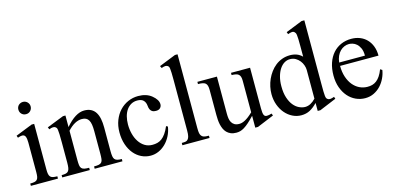

<svg xmlns="http://www.w3.org/2000/svg" viewBox="-66 -1089 3079 1497"><g transform="rotate(-15 1473.5 -340.5)"><path d="M196.3 -599.6Q196.3 -578.6 182.4 -564Q168.5 -549.3 147 -549.3Q125.5 -549.3 111.3 -563.5Q97.2 -577.6 97.2 -599.6Q97.2 -610.4 101.1 -619.4Q105 -628.4 111.8 -634.8Q118.7 -641.1 127.7 -644.8Q136.7 -648.4 147 -648.4Q157.2 -648.4 166.3 -644.5Q175.3 -640.6 181.9 -634Q188.5 -627.4 192.4 -618.7Q196.3 -609.9 196.3 -599.6ZM37.6 0V-18.6Q58.6 -18.6 72 -21.5Q85.4 -24.4 93 -32.5Q100.6 -40.5 103.3 -54.9Q106 -69.3 106 -91.8V-331.1Q106 -363.3 98.9 -379.9Q91.8 -396.5 72.3 -396.5Q65.4 -396.5 57.1 -394.5Q48.8 -392.6 37.6 -388.7L31.2 -406.2L166.5 -460H187.5V-91.8Q187.5 -69.3 190.4 -54.9Q193.4 -40.5 200.9 -32.5Q208.5 -24.4 221.9 -21.5Q235.4 -18.6 256.3 -18.6V0Z M552.7 0V-18.6Q577.6 -18.6 592 -21.7Q606.4 -24.9 614 -33.9Q621.6 -43 623.5 -59.1Q625.5 -75.2 625.5 -101.1V-283.7Q625.5 -314 622.1 -336.2Q618.7 -358.4 610.4 -372.6Q602.1 -386.7 588.9 -393.6Q575.7 -400.4 555.7 -400.4Q527.3 -400.4 498.3 -384.8Q469.2 -369.1 439.9 -336.9V-101.1Q439.9 -74.7 442.1 -58.6Q444.3 -42.5 452.1 -33.7Q460 -24.9 474.4 -21.7Q488.8 -18.6 513.2 -18.6V0H291V-18.6Q312 -18.6 325.2 -21.7Q338.4 -24.9 345.7 -34.2Q353 -43.5 355.7 -59.6Q358.4 -75.7 358.4 -101.1V-267.6Q358.4 -307.6 357.4 -330.6Q356.4 -353.5 354.7 -365.7Q353 -377.9 350.3 -382.3Q347.7 -386.7 343.8 -389.6Q327.6 -403.8 291 -388.7L283.2 -406.2L419.9 -460H439.9V-366.7Q519.5 -460 590.3 -460Q623 -460 645.5 -448Q668 -436 681.6 -414.1Q695.3 -392.1 701.4 -361.3Q707.5 -330.6 707.5 -293V-101.1Q707.5 -76.2 710 -60.1Q712.4 -43.9 719.7 -34.9Q727.1 -25.9 740.7 -22.2Q754.4 -18.6 776.9 -18.6V0Z M1189.5 -169.9Q1183.1 -129.4 1165.5 -95.5Q1147.9 -61.5 1122.8 -37.1Q1097.7 -12.7 1066.9 1Q1036.1 14.6 1002.9 14.6Q963.4 14.6 928.7 -2.2Q894 -19 868.2 -50Q842.3 -81.1 827.4 -125Q812.5 -168.9 812.5 -223.1Q812.5 -276.4 829.6 -320.1Q846.7 -363.8 875.7 -394.8Q904.8 -425.8 943.6 -442.9Q982.4 -460 1025.9 -460Q1092.8 -460 1134.8 -425.3Q1155.8 -408.2 1167 -390.1Q1178.2 -372.1 1178.2 -353.5Q1178.2 -336.4 1166.7 -324.2Q1155.3 -312 1132.3 -312Q1125 -312 1116.2 -313.5Q1107.4 -314.9 1099.4 -320.6Q1091.3 -326.2 1085.4 -337.6Q1079.6 -349.1 1078.1 -369.1Q1075.7 -395.5 1059.8 -411.9Q1043.9 -428.2 1010.3 -428.2Q982.4 -428.2 960.4 -415.8Q938.5 -403.3 923.3 -381.6Q908.2 -359.9 900.4 -330.1Q892.6 -300.3 892.6 -265.6Q892.6 -226.1 902.1 -189.5Q911.6 -152.8 930.2 -124.8Q948.7 -96.7 975.6 -80.1Q1002.4 -63.5 1037.6 -63.5Q1058.1 -63.5 1076.9 -68.1Q1095.7 -72.8 1112.8 -85.4Q1129.9 -98.1 1145.8 -120.4Q1161.6 -142.6 1176.3 -177.2Z M1260.7 0V-18.6Q1283.2 -18.6 1293.9 -21Q1304.7 -23.4 1312.5 -33.7Q1315.4 -37.6 1317.9 -42.7Q1320.3 -47.9 1322.3 -55.7Q1324.2 -63.5 1325.2 -74.5Q1326.2 -85.4 1326.2 -101.1V-506.8Q1326.2 -544.9 1325.4 -566.9Q1324.7 -588.9 1323 -600.6Q1321.3 -612.3 1318.8 -616.7Q1316.4 -621.1 1312.5 -624.5Q1308.1 -627.4 1303.2 -629.2Q1298.3 -630.9 1292.5 -630.9Q1286.6 -630.9 1278.8 -629.2Q1271 -627.4 1260.7 -623.5L1252 -641.1L1386.7 -694.8H1407.7V-101.1Q1407.7 -86.4 1408.4 -75.9Q1409.2 -65.4 1410.6 -57.9Q1412.1 -50.3 1414.6 -45.2Q1417 -40 1420.4 -35.6Q1423.8 -31.2 1428.2 -28.1Q1432.6 -24.9 1439.2 -22.7Q1445.8 -20.5 1455.8 -19.5Q1465.8 -18.6 1480 -18.6V0Z M1867.2 14.6H1845.2V-81.1Q1816.9 -51.3 1795.7 -32.7Q1774.4 -14.2 1757.1 -3.7Q1739.7 6.8 1724.6 10.7Q1709.5 14.6 1693.4 14.6Q1667.5 14.6 1648.7 6.6Q1629.9 -1.5 1616.9 -14.9Q1604 -28.3 1596.2 -45.9Q1588.4 -63.5 1584.2 -82.8Q1580.1 -102.1 1578.9 -122.1Q1577.6 -142.1 1577.6 -159.7V-359.9Q1577.6 -381.8 1573.7 -395.5Q1569.8 -409.2 1560.8 -416.5Q1551.8 -423.8 1537.1 -426.5Q1522.5 -429.2 1501.5 -429.2V-447.3H1659.2V-147.9Q1659.2 -128.9 1661.6 -110.6Q1664.1 -92.3 1672.1 -77.9Q1680.2 -63.5 1694.8 -54.7Q1709.5 -45.9 1733.4 -45.9Q1743.2 -45.9 1754.6 -48.8Q1766.1 -51.8 1780 -59.1Q1793.9 -66.4 1810.1 -78.6Q1826.2 -90.8 1845.2 -109.4V-363.8Q1845.2 -384.3 1841.1 -396.7Q1836.9 -409.2 1828.1 -416.3Q1819.3 -423.3 1805.7 -426Q1792 -428.7 1772.9 -429.2V-447.3H1926.8V-118.7Q1926.8 -98.6 1928.5 -85.7Q1930.2 -72.8 1933.8 -64.9Q1937.5 -57.1 1943.4 -54.2Q1949.2 -51.3 1957 -51.3Q1963.9 -51.3 1974.6 -53Q1985.4 -54.7 1996.1 -58.6L2002.9 -41.5Z M2371.1 14.6H2349.1V-49.8Q2319.3 -18.6 2288.6 -2Q2257.8 14.6 2218.8 14.6Q2181.6 14.6 2148.2 -2Q2114.7 -18.6 2089.6 -47.9Q2064.5 -77.1 2049.6 -117.4Q2034.7 -157.7 2034.7 -205.1Q2034.7 -233.9 2041 -264.2Q2047.4 -294.4 2060.1 -322.8Q2072.8 -351.1 2091.3 -376.2Q2109.9 -401.4 2133.8 -420.2Q2157.7 -439 2187.5 -450Q2217.3 -460.9 2252 -460.9Q2281.2 -460.9 2305.4 -451.9Q2329.6 -442.9 2349.1 -423.3V-506.3Q2349.1 -543.5 2348.4 -564.9Q2347.7 -586.4 2345.9 -598.4Q2344.2 -610.4 2341.3 -615.2Q2338.4 -620.1 2334 -624.5Q2325.7 -632.8 2313.2 -631.6Q2300.8 -630.4 2281.2 -623.5L2274.4 -641.1L2408.7 -694.8H2431.2V-177.2Q2431.2 -141.1 2431.6 -119.4Q2432.1 -97.7 2433.6 -85Q2435.1 -72.3 2438 -66.4Q2440.9 -60.5 2446.3 -56.6Q2455.1 -49.3 2468 -50.3Q2481 -51.3 2500.5 -58.6L2506.3 -41.5ZM2349.1 -315.9Q2349.1 -334.5 2342 -354.5Q2335 -374.5 2321.8 -391.4Q2308.6 -408.2 2289.6 -419.4Q2270.5 -430.7 2246.1 -431.2Q2221.2 -432.1 2199.2 -419.2Q2177.2 -406.2 2160.9 -381.8Q2144.5 -357.4 2134.8 -322.3Q2125 -287.1 2125 -244.1Q2125 -189.9 2137.7 -151.4Q2150.4 -112.8 2170.4 -88.4Q2190.4 -64 2214.8 -52.5Q2239.3 -41 2262.7 -40.5Q2286.1 -40.5 2307.1 -51.5Q2328.1 -62.5 2349.1 -84.5Z M2918.5 -163.6Q2913.6 -130.9 2898.4 -98.9Q2883.3 -66.9 2859.9 -41.7Q2836.4 -16.6 2804.7 -1Q2772.9 14.6 2734.4 14.6Q2694.8 14.6 2659.2 -1.7Q2623.5 -18.1 2596.9 -48.6Q2570.3 -79.1 2554.7 -122.3Q2539.1 -165.5 2539.1 -218.8Q2539.1 -275.4 2554.4 -320.3Q2569.8 -365.2 2597.4 -396.5Q2625 -427.7 2663.1 -444.3Q2701.2 -460.9 2746.6 -460.9Q2783.7 -460.9 2815.2 -448.5Q2846.7 -436 2869.6 -412.6Q2892.6 -389.2 2905.5 -355.5Q2918.5 -321.8 2918.5 -279.3H2608.4Q2608.4 -229.5 2621.6 -189.9Q2634.8 -150.4 2657.2 -123Q2679.7 -95.7 2709.2 -81.3Q2738.8 -66.9 2771.5 -66.4Q2793.5 -65.9 2812.3 -71Q2831.1 -76.2 2847.2 -88.6Q2863.3 -101.1 2877.2 -121.8Q2891.1 -142.6 2902.8 -173.3ZM2816.4 -306.6Q2816.4 -343.8 2805.7 -366.9Q2794.9 -390.1 2779.8 -403.3Q2764.6 -416.5 2748 -421.4Q2731.4 -426.3 2719.2 -426.3Q2699.7 -426.3 2680.9 -418.5Q2662.1 -410.6 2647 -395.5Q2631.8 -380.4 2621.6 -357.9Q2611.3 -335.4 2608.4 -306.6Z"/></g></svg>

Font: GodaGr
Style: Regular
Weight: 400
Version: 1.0.0